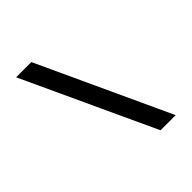

<svg xmlns="http://www.w3.org/2000/svg" viewBox="-187 -810 938 938"><g transform="rotate(-45 282.5 -341.0)"><path d="M491.2 0 176 -681.9H70.8L386.7 0Z"/></g></svg>

Font: Estedad-FD-VF Thin
Style: Regular
Weight: 100
Designer: Amin Abedi
Version: Version 5.0